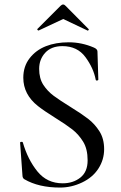

<svg xmlns="http://www.w3.org/2000/svg" viewBox="-20 -825 539 857"><path d="M248 12.2Q152.3 12.2 88.9 -24.9Q80.1 -29.8 80.1 -43.9L69.8 -187Q68.8 -190.9 74.5 -191.9Q80.1 -192.9 82 -189Q104 -112.8 147 -59.8Q189.9 -6.8 259.8 -6.8Q306.6 -6.8 338.9 -32.5Q371.1 -58.1 371.1 -109.1Q371.1 -160.2 351.1 -192.6Q331.1 -225.1 303 -247.1Q274.9 -269 226.1 -299.3Q176.8 -330.1 149.4 -351.6Q84 -403.3 84 -478Q84 -528.8 112.1 -564.9Q140.1 -601.1 184.6 -618.7Q229 -636.2 286.9 -636.2Q344.7 -636.2 398.9 -612.8Q415 -606 415 -595.2L418.9 -470.2Q418.9 -466.3 413.6 -465.6Q408.2 -464.8 407.2 -469.2Q397.5 -521 361.3 -570.1Q325.2 -619.1 258.8 -619.1Q209 -619.1 181.9 -589.6Q154.8 -560.1 154.8 -517.6Q154.8 -475.1 173.3 -446.5Q191.9 -418 219.5 -397.5Q247.1 -377 295.4 -347.2Q343.8 -317.4 373.3 -294.7Q402.8 -272 423.8 -239Q444.8 -206.1 444.8 -159.2Q444.8 -112.3 419.4 -72.8Q394 -33.2 346.4 -10.5Q298.8 12.2 248 12.2ZM250 -798.8Q262.2 -811 272.9 -798.8L375 -695.8Q377.9 -693.8 375 -690.4Q372.1 -687 370.1 -689L262.2 -740.2L152.8 -689Q150.9 -688 147.9 -690.9Q145 -693.8 147 -695.8Z"/></svg>

Font: Cormorant-Medium
Style: Regular
Weight: 500
Designer: Christian Thalmann (Catharsis Fonts)
Version: Version 3.000